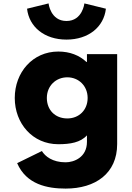

<svg xmlns="http://www.w3.org/2000/svg" viewBox="-20 -830 773 1125"><path d="M254.5 -256C254.5 -327 307.5 -377 374.5 -377C440.5 -377 493.5 -327 493.5 -256C493.5 -186 443.5 -136 374.5 -136C302.5 -136 254.5 -186 254.5 -256ZM80.5 126C134.5 251 257.5 275 364.5 275C539.5 275 666.5 186 666.5 14V-513H489.5V-467H486.5C444.5 -506 389.5 -528 321.5 -528C171.5 -528 66.5 -406 66.5 -256C66.5 -106 171.5 15 321.5 15C391.5 15 451.5 5 489.5 -37V1C489.5 92 413.5 121 364.5 121C287.5 121 244.5 86 225.5 55ZM474.5 -810C474.5 -810 463.5 -707 369.5 -707C275.5 -707 264.5 -810 264.5 -810L138.5 -779C150.5 -672 240.5 -598 369.5 -598C498.5 -598 588.5 -672 600.5 -779Z"/></svg>

Font: Sztylet
Style: Bd
Weight: 700
Foundry: Cannot Into Space Fonts, PlusOne Fonts
Version: Version 0.12